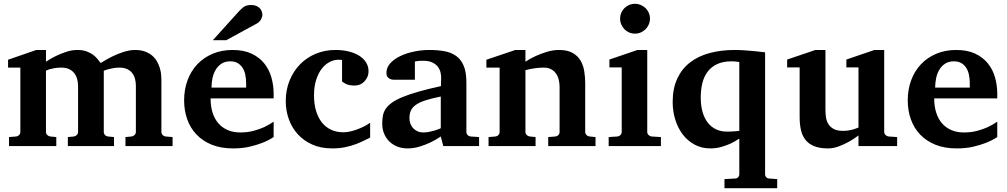

<svg xmlns="http://www.w3.org/2000/svg" viewBox="-20 -760 5240 999"><path d="M632.8 0V-46.9L664.1 -49.8Q672.9 -50.8 679.9 -57.4Q687 -64 687 -73.2V-314Q687 -332 682.6 -349.1Q678.2 -366.2 668.2 -379.4Q658.2 -392.6 641.6 -400.4Q625 -408.2 600.1 -408.2Q584 -408.2 569.6 -405.5Q555.2 -402.8 543.9 -399.9Q531.2 -396.5 520 -392.1V-73.2Q520 -64 526.4 -57.4Q532.7 -50.8 542 -49.8L573.2 -46.9V0H333V-46.9L363.8 -49.8Q373 -50.8 379.6 -57.4Q386.2 -64 386.2 -73.2V-314Q386.2 -332 381.3 -349.1Q376.5 -366.2 366.2 -379.4Q356 -392.6 339.6 -400.4Q323.2 -408.2 299.8 -408.2Q279.3 -408.2 263.9 -405.5Q248.5 -402.8 238.8 -399.9Q227.1 -396.5 219.2 -392.1V-73.2Q219.2 -64 226.1 -57.4Q232.9 -50.8 242.2 -49.8L272.9 -46.9V0H26.9V-46.9L64 -49.8Q73.2 -50.8 79.6 -57.4Q85.9 -64 85.9 -73.2V-408.2H22V-449.2L168.9 -500H219.2V-439Q244.6 -456.1 272 -469.2Q295.4 -480.5 324.5 -490.2Q353.5 -500 382.8 -500Q411.1 -500 431.2 -492.4Q451.2 -484.9 465.1 -474.4Q479 -463.9 488 -452.1Q497.1 -440.4 503.9 -432.1Q533.2 -450.7 563.5 -465.8Q576.7 -472.2 591.3 -478.3Q606 -484.4 621.3 -489.3Q636.7 -494.1 652.1 -497.1Q667.5 -500 682.1 -500Q712.4 -500 734.4 -491.9Q756.3 -483.9 771.7 -470.7Q787.1 -457.5 796.4 -441.2Q805.7 -424.8 811 -407.7Q816.4 -390.6 818.1 -374.8Q819.8 -358.9 819.8 -347.2V-73.2Q819.8 -64 826.4 -57.4Q833 -50.8 841.8 -49.8L877.9 -46.9V0Z M1260.7 -326.2Q1260.7 -350.1 1256.3 -371.1Q1252 -392.1 1241.9 -407.5Q1231.9 -422.9 1216.3 -431.9Q1200.7 -440.9 1178.7 -440.9Q1150.9 -440.9 1132.1 -428.5Q1113.3 -416 1101.8 -396.2Q1090.3 -376.5 1085.4 -352.1Q1080.6 -327.6 1080.6 -304.2H1260.7ZM1403.8 -46.9Q1377.9 -29.8 1345.7 -17.1Q1317.9 -5.9 1279.3 3.2Q1240.7 12.2 1192.9 12.2Q1128.9 12.2 1081.3 -7.3Q1033.7 -26.9 1001.7 -60.8Q969.7 -94.7 953.9 -140.1Q938 -185.5 938 -237.8Q938 -294.4 955.8 -342.5Q973.6 -390.6 1006.6 -425.5Q1039.6 -460.4 1086.2 -480.2Q1132.8 -500 1189.9 -500Q1248.5 -500 1289.3 -480.7Q1330.1 -461.4 1355.5 -429.4Q1380.9 -397.5 1392.3 -356.4Q1403.8 -315.4 1403.8 -272V-248H1075.7Q1075.7 -207 1085.9 -174.3Q1096.2 -141.6 1116 -118.7Q1135.7 -95.7 1164.6 -83.3Q1193.4 -70.8 1230 -70.8Q1268.1 -70.8 1299.6 -79.3Q1331.1 -87.9 1354.5 -98.6Q1381.3 -111.3 1403.8 -127ZM1345.2 -681.2Q1345.2 -676.3 1343 -670.2Q1340.8 -664.1 1337.4 -658.2Q1334 -652.3 1329.1 -647.2Q1324.2 -642.1 1319.3 -639.2L1157.2 -550.8H1087.4L1224.1 -702.1Q1232.9 -711.4 1240 -717.5Q1247.1 -723.6 1254.2 -727.3Q1261.2 -731 1269 -732.4Q1276.9 -733.9 1287.1 -733.9Q1303.2 -733.9 1314.2 -729Q1325.2 -724.1 1332.3 -716.6Q1339.4 -709 1342.3 -699.5Q1345.2 -689.9 1345.2 -681.2Z M1905.8 -43.9Q1893.1 -38.1 1874.8 -28.8Q1856.4 -19.5 1832.3 -10.3Q1808.1 -1 1777.3 5.6Q1746.6 12.2 1708.5 12.2Q1649.9 12.2 1605 -7.8Q1560.1 -27.8 1529.3 -61.8Q1498.5 -95.7 1482.7 -140.1Q1466.8 -184.6 1466.8 -233.9Q1466.8 -293 1487.1 -342Q1507.3 -391.1 1542.2 -426.3Q1577.1 -461.4 1624 -480.7Q1670.9 -500 1724.6 -500Q1764.2 -500 1795.9 -491.9Q1827.6 -483.9 1850.3 -469.2Q1873 -454.6 1885.3 -434.3Q1897.5 -414.1 1897.5 -390.1Q1897.5 -373 1891.4 -359.4Q1885.3 -345.7 1875.5 -335.7Q1865.7 -325.7 1853 -320.3Q1840.3 -314.9 1826.7 -314.9Q1811 -314.9 1800.5 -316.9Q1790 -318.8 1782.7 -322Q1775.4 -325.2 1770 -328.9Q1764.6 -332.5 1759.8 -335.9V-448.2Q1753.4 -448.2 1749.8 -448.7Q1746.1 -449.2 1740.7 -449.2Q1717.8 -449.2 1695.1 -437.5Q1672.4 -425.8 1654.3 -402.6Q1636.2 -379.4 1625 -344.5Q1613.8 -309.6 1613.8 -263.2Q1613.8 -219.2 1624.3 -183.8Q1634.8 -148.4 1654.3 -123.5Q1673.8 -98.6 1702.1 -85.2Q1730.5 -71.8 1765.6 -71.8Q1788.6 -71.8 1811.5 -78.1Q1834.5 -84.5 1853.8 -92.8Q1873 -101.1 1887 -109.1Q1900.9 -117.2 1905.8 -121.1Z M2286.6 0 2273.4 -49.8Q2247.6 -32.2 2219.2 -18.6Q2194.3 -6.8 2163.6 2.7Q2132.8 12.2 2099.6 12.2Q2072.3 12.2 2048.6 3.2Q2024.9 -5.9 2007.1 -22.7Q1989.3 -39.6 1979 -63.5Q1968.8 -87.4 1968.8 -117.2Q1968.8 -139.6 1972.4 -158.7Q1976.1 -177.7 1987.1 -194.1Q1998 -210.4 2018.6 -225.3Q2039.1 -240.2 2073 -254.4Q2106.9 -268.6 2156.2 -282.7Q2205.6 -296.9 2274.4 -312V-324.2Q2274.4 -331.5 2274.9 -337.4Q2274.9 -344.2 2275.4 -351.1Q2275.9 -365.2 2272.5 -381.6Q2269 -397.9 2258.8 -411.9Q2248.5 -425.8 2230 -434.8Q2211.4 -443.8 2181.6 -443.8Q2171.4 -443.8 2163.3 -443.4Q2155.3 -442.9 2149.9 -441.9Q2143.6 -440.9 2138.7 -439.9V-345.2H2035.6Q2022.9 -344.2 2013.2 -347.7Q2004.9 -350.6 1997.8 -357.9Q1990.7 -365.2 1990.7 -380.9Q1990.7 -408.7 2010.5 -430.7Q2030.3 -452.6 2062.3 -468Q2094.2 -483.4 2134 -491.7Q2173.8 -500 2213.4 -500Q2256.3 -500 2292 -493.7Q2327.6 -487.3 2353.3 -469Q2378.9 -450.7 2392.8 -417.5Q2406.7 -384.3 2406.7 -330.1V-73.2Q2406.7 -64 2413.1 -57.4Q2419.4 -50.8 2428.7 -49.8L2472.7 -46.9V0ZM2273.4 -257.8Q2225.1 -248 2193.6 -237.8Q2162.1 -227.5 2143.6 -214.4Q2125 -201.2 2117.7 -184.3Q2110.4 -167.5 2110.4 -145Q2110.4 -129.4 2115.5 -116Q2120.6 -102.5 2130.1 -92.5Q2139.6 -82.5 2152.8 -76.7Q2166 -70.8 2181.6 -70.8Q2197.8 -70.8 2214.1 -74.2Q2230.5 -77.6 2243.7 -81.5Q2259.3 -86.4 2273.4 -92.8Z M2832.5 0V-46.9L2869.6 -49.8Q2878.9 -50.8 2885.3 -57.4Q2891.6 -64 2891.6 -73.2V-308.1Q2891.6 -327.1 2887.2 -345.2Q2882.8 -363.3 2873 -377.2Q2863.3 -391.1 2847.7 -399.7Q2832 -408.2 2809.6 -408.2Q2789.1 -408.2 2771.5 -406Q2753.9 -403.8 2741.2 -401.4Q2726.1 -398.4 2713.9 -395V-73.2Q2713.9 -64 2720.7 -57.4Q2727.5 -50.8 2736.8 -49.8L2766.6 -46.9V0H2522V-46.9L2557.6 -49.8Q2566.9 -50.8 2573.2 -57.4Q2579.6 -64 2579.6 -73.2V-408.2H2510.7V-449.2L2661.6 -500H2713.9V-439Q2739.7 -456.1 2769 -469.2Q2793.9 -480.5 2825.2 -490.2Q2856.4 -500 2888.7 -500Q2931.6 -500 2958.5 -485.1Q2985.4 -470.2 3000 -445.8Q3014.6 -421.4 3019.8 -390.1Q3024.9 -358.9 3024.9 -326.2V-73.2Q3024.9 -64 3031.7 -57.4Q3038.6 -50.8 3047.9 -49.8L3078.6 -46.9V0Z M3147 0V-46.9L3192.9 -49.8Q3201.7 -50.8 3208.3 -57.4Q3214.8 -64 3214.8 -73.2V-409.2H3150.9V-450.2L3296.9 -500H3347.7V-73.2Q3347.7 -64 3354.7 -57.4Q3361.8 -50.8 3370.6 -49.8L3418.9 -46.9V0ZM3361.8 -663.1Q3361.8 -647 3355.7 -632.8Q3349.6 -618.7 3338.9 -607.9Q3328.1 -597.2 3314 -591.1Q3299.8 -585 3283.7 -585Q3267.6 -585 3253.4 -591.1Q3239.3 -597.2 3229 -607.9Q3218.8 -618.7 3212.6 -632.8Q3206.5 -647 3206.5 -663.1Q3206.5 -679.2 3212.6 -693.4Q3218.8 -707.5 3229 -717.8Q3239.3 -728 3253.4 -734.1Q3267.6 -740.2 3283.7 -740.2Q3299.8 -740.2 3314 -734.1Q3328.1 -728 3338.9 -717.8Q3349.6 -707.5 3355.7 -693.4Q3361.8 -679.2 3361.8 -663.1Z M3826.7 -437Q3821.8 -438 3815.4 -439Q3810.1 -439.9 3802.5 -440.4Q3794.9 -440.9 3786.6 -440.9Q3742.2 -440.9 3711.4 -426.5Q3680.7 -412.1 3661.6 -386.7Q3642.6 -361.3 3634.3 -326.7Q3626 -292 3626 -252Q3626 -210.9 3635.3 -178.2Q3644.5 -145.5 3662.1 -122.6Q3679.7 -99.6 3705.1 -87.4Q3730.5 -75.2 3762.7 -75.2Q3773.9 -75.2 3785.2 -75.7Q3796.4 -76.2 3805.7 -77.1Q3816.4 -78.1 3826.7 -79.1ZM3749.5 219.2V171.9L3804.7 168.9Q3814.5 168.9 3820.6 162.4Q3826.7 155.8 3826.7 146V-39.1Q3805.7 -24.4 3781.7 -13.2Q3760.7 -3.4 3733.6 4.4Q3706.5 12.2 3675.8 12.2Q3630.9 12.2 3594.5 -7.3Q3558.1 -26.9 3532.7 -60.1Q3507.3 -93.3 3493.7 -137Q3480 -180.7 3480 -229Q3480 -299.8 3503.9 -351.1Q3527.8 -402.3 3570.6 -435.3Q3613.3 -468.3 3672.6 -484.1Q3731.9 -500 3802.7 -500Q3828.1 -500 3856 -498Q3883.8 -496.1 3907.2 -493.7Q3934.6 -491.2 3960.9 -487.8V146Q3960.9 155.8 3967.3 162.4Q3973.6 168.9 3982.9 168.9L4023.9 171.9V219.2Z M4446.8 0V-55.2Q4421.9 -36.1 4395 -21.5Q4372.1 -8.8 4344.2 1.7Q4316.4 12.2 4288.6 12.2Q4246.1 12.2 4217.5 1Q4189 -10.3 4171.9 -31.2Q4154.8 -52.2 4147.7 -82.5Q4140.6 -112.8 4140.6 -150.9V-409.2H4075.7V-450.2L4222.7 -500H4274.9V-189.9Q4274.9 -171.4 4277.3 -151.9Q4279.8 -132.3 4289.1 -116.2Q4298.3 -100.1 4316.7 -89.6Q4335 -79.1 4366.7 -79.1Q4382.3 -79.1 4396.7 -81.5Q4411.1 -84 4422.4 -87.4Q4435.1 -91.3 4446.8 -96.2V-409.2H4383.8V-450.2L4529.8 -500H4580.6V-73.2Q4580.6 -64 4587.6 -57.4Q4594.7 -50.8 4604 -49.8L4647.9 -46.9V0Z M5025.9 -326.2Q5025.9 -350.1 5021.5 -371.1Q5017.1 -392.1 5007.1 -407.5Q4997.1 -422.9 4981.4 -431.9Q4965.8 -440.9 4943.8 -440.9Q4916 -440.9 4897.2 -428.5Q4878.4 -416 4866.9 -396.2Q4855.5 -376.5 4850.6 -352.1Q4845.7 -327.6 4845.7 -304.2H5025.9ZM5168.9 -46.9Q5143.1 -29.8 5110.8 -17.1Q5083 -5.9 5044.4 3.2Q5005.9 12.2 4958 12.2Q4894 12.2 4846.4 -7.3Q4798.8 -26.9 4766.8 -60.8Q4734.9 -94.7 4719 -140.1Q4703.1 -185.5 4703.1 -237.8Q4703.1 -294.4 4720.9 -342.5Q4738.8 -390.6 4771.7 -425.5Q4804.7 -460.4 4851.3 -480.2Q4897.9 -500 4955.1 -500Q5013.7 -500 5054.4 -480.7Q5095.2 -461.4 5120.6 -429.4Q5146 -397.5 5157.5 -356.4Q5168.9 -315.4 5168.9 -272V-248H4840.8Q4840.8 -207 4851.1 -174.3Q4861.3 -141.6 4881.1 -118.7Q4900.9 -95.7 4929.7 -83.3Q4958.5 -70.8 4995.1 -70.8Q5033.2 -70.8 5064.7 -79.3Q5096.2 -87.9 5119.6 -98.6Q5146.5 -111.3 5168.9 -127Z"/></svg>

Font: Charis SIL Afr
Style: Bold
Weight: 700
Foundry: SIL International
Version: Version 5.000